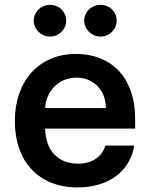

<svg xmlns="http://www.w3.org/2000/svg" viewBox="-20 -780 633 810"><path d="M307.5 10.7C443.5 10.7 530.2 -62.5 546.2 -165.8H424.4C410.5 -117.9 367.5 -89.5 309.3 -89.5C226.2 -89.5 172.6 -142.8 170.5 -237.6H550.1V-277C550.1 -468.4 435 -552.6 300.8 -552.6C144.5 -552.6 42.6 -437.9 42.6 -269.5C42.6 -98.4 143.1 10.7 307.5 10.7ZM122.2 -692.5C122.2 -656.6 153.8 -625.7 191.1 -625.7C229.4 -625.7 259.2 -656.6 259.2 -692.5C259.2 -730.5 229.4 -759.6 191.1 -759.6C153.8 -759.6 122.2 -730.5 122.2 -692.5ZM170.5 -324.2C174 -393.8 225.9 -452.4 302.6 -452.4C376.4 -452.4 426.1 -398.4 426.8 -324.2ZM335.2 -692.5C335.2 -656.6 366.8 -625.7 404.1 -625.7C442.5 -625.7 472.3 -656.6 472.3 -692.5C472.3 -730.5 442.5 -759.6 404.1 -759.6C366.8 -759.6 335.2 -730.5 335.2 -692.5Z"/></svg>

Font: Margiela Sans Semi Bold
Style: Regular
Weight: 600
Designer: Stefan Endress, Andreas Faust
Version: Version 1.100;FEAKit 1.0